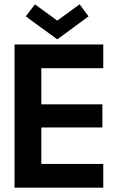

<svg xmlns="http://www.w3.org/2000/svg" viewBox="-20 -865 571 885"><path d="M99 -789.5 141 -845 244 -770 347 -845 388 -789.5 244 -683.5ZM47 -660H456V-550.5H170.5V-384H452V-277.5H170.5V-109.5H456V0H47Z"/></svg>

Font: League Spartan SemiBold
Style: Regular
Weight: 600
Foundry: The League of Moveable Type
Version: Version 2.002